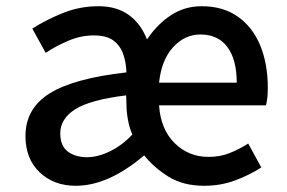

<svg xmlns="http://www.w3.org/2000/svg" viewBox="-20 -584 923 618"><path d="M224 14Q153 14 107.5 -29.5Q62 -73 62 -146Q62 -235 140 -283.5Q218 -332 387 -351Q386 -383 376.5 -410Q367 -437 345 -453.5Q323 -470 282 -470Q241 -470 201.5 -453.5Q162 -437 127 -414L84 -492Q126 -519 181 -541.5Q236 -564 297 -564Q356 -564 395 -535.5Q434 -507 453 -457Q487 -507 531 -535.5Q575 -564 629 -564Q698 -564 745.5 -530.5Q793 -497 817.5 -438Q842 -379 842 -301Q842 -266 836 -245H492Q497 -168 542 -123.5Q587 -79 651 -79Q688 -79 718.5 -91Q749 -103 779 -122L821 -45Q782 -20 736 -3Q690 14 637 14Q570 14 523 -15Q476 -44 444 -84Q329 14 224 14ZM260 -78Q295 -78 334 -97Q373 -116 406 -151Q397 -171 392 -197.5Q387 -224 387 -250L386 -277Q271 -263 222.5 -232.5Q174 -202 174 -155Q174 -114 198.5 -96Q223 -78 260 -78ZM492 -318H742Q742 -392 712 -432.5Q682 -473 625 -473Q575 -473 537.5 -432.5Q500 -392 492 -318Z"/></svg>

Font: Source Han Sans SC Medium
Style: Regular
Weight: 500
Designer: Ryoko NISHIZUKA 西塚涼子 (kana, bopomofo & ideographs); Paul D. Hunt (Latin, Greek & Cyrillic); Sandoll Communications 산돌커뮤니
Foundry: Adobe
Version: Version 2.004;hotconv 1.0.118;makeotfexe 2.5.65603